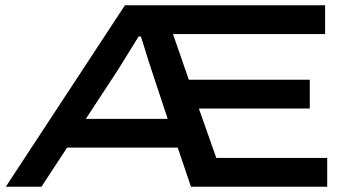

<svg xmlns="http://www.w3.org/2000/svg" viewBox="-20 -707 1331 727"><path d="M2 0 453 -687H1211V-578H635L695 -405H1153V-296H733L799 -109H1219V0H703L653 -148H234L137 0ZM305 -257H615L554 -441Q550 -452 544 -471.5Q538 -491 531.5 -511.5Q525 -532 520 -548.5Q515 -565 513 -569H505Q496 -554 484.5 -536Q473 -518 462 -499.5Q451 -481 441 -465.5Q431 -450 425 -440Z"/></svg>

Font: Archivo Expanded Medium
Style: Regular
Weight: 500
Width: 7
Designer: Hector Gatti
Foundry: Omnibus-Type
Version: Version 2.001